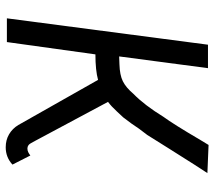

<svg xmlns="http://www.w3.org/2000/svg" viewBox="-58 -670 732 655"><g transform="rotate(90 307.5 -342.0)"><path d="M212 -686 172 -383 199 -384Q235 -385 256.5 -395.5Q278 -406 300 -432Q338 -469 378 -534Q403 -568 457 -660L474 -688L570 -684Q553 -659 487 -554L440 -479Q417 -450 401 -425L380 -397Q376 -393 359 -374.5Q342 -356 327 -345L464 -89Q470 -77 475 -73.5Q480 -70 486 -70Q493 -70 499 -73Q505 -76 510 -80L541 -19Q516 4 482 4Q457 4 437.5 -7.5Q418 -19 406 -39L252 -311Q219 -302 165 -302L123 0H42L132 -686Z"/></g></svg>

Font: Bellota Text
Style: Bold Italic
Weight: 700
Italic angle: -7.5°
Designer: Kemie Guaida
Foundry: Kemie Guaida
Version: Version 4.001